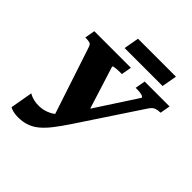

<svg xmlns="http://www.w3.org/2000/svg" viewBox="-232 -1034 1209 1209"><g transform="rotate(45 373.0 -429.0)"><path d="M385.2 -190.6Q350.4 -138.6 320.5 -100.2Q290.6 -61.8 260.9 -36.7Q231.2 -11.6 197 0.8Q162.8 13.2 119.4 13.2Q95 13.2 75.8 8.3Q56.6 3.4 46 -3L72.4 -152.4Q77.4 -149.4 88.5 -144.2Q99.6 -139 118.2 -134.6Q136.8 -130.2 161.2 -130.2Q181.2 -130.2 201.7 -134.8Q222.2 -139.4 243.9 -150.4Q265.6 -161.4 287.2 -181.6Q308.8 -201.8 329.6 -234L583.4 -624Q584.4 -630 576 -634Q567.6 -638 554 -640Q540.4 -642 525.6 -642H512.4L524.6 -710H746.4L734.2 -642H729.2Q709.6 -642 692.1 -635.2Q674.6 -628.4 658.8 -604ZM416.8 -302.2 282.4 -131.4 122 -616Q115.8 -634.8 103 -638.4Q90.2 -642 69 -642H64L76.2 -710H402L389.8 -642H372.8Q360.2 -642 346.4 -641Q332.6 -640 323.3 -638Q314 -636 313 -632ZM304.2 -871H642.2L624.2 -770H286.2Z"/></g></svg>

Font: Roboto Serif 20pt
Style: Italic
Weight: 400
Italic angle: -10°
Designer: Greg Gazdowicz
Foundry: Commercial Type
Version: Version 1.008